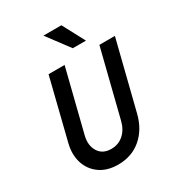

<svg xmlns="http://www.w3.org/2000/svg" viewBox="-197 -947 991 1079"><g transform="rotate(-30 298.5 -408.0)"><path d="M253.5 11.1Q182.6 11.1 135.4 -22.2Q88.2 -55.6 70.5 -111.1Q52.8 -166.7 69.4 -234L166.7 -625H270.8L170.8 -225.7Q156.2 -167.4 181.6 -126Q206.9 -84.7 263.9 -84.7Q309.7 -84.7 343.1 -114.2Q376.4 -143.8 388.9 -195.1L496.5 -625H597.2L486.8 -184Q463.9 -93.1 402.4 -41Q341 11.1 253.5 11.1ZM357.6 -683.3 250 -827.1H366.7L443.1 -683.3Z"/></g></svg>

Font: Afacad Medium
Style: Italic
Weight: 500
Italic angle: -14°
Designer: Kristian Moeller
Foundry: Dicotype
Version: Version 1.000; ttfautohint (v1.8.4.7-5d5b)